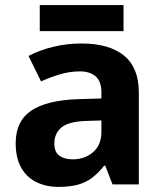

<svg xmlns="http://www.w3.org/2000/svg" viewBox="-20 -729 644 759"><path d="M301.8 -557.1Q411.6 -557.1 470.2 -509.3Q528.8 -461.4 528.8 -363.8V0H424.8L396 -74.2H392.1Q368.7 -44.9 344.2 -26.4Q319.8 -7.8 288.1 1Q256.3 9.8 210.9 9.8Q162.6 9.8 124.3 -8.8Q85.9 -27.3 64 -65.7Q42 -104 42 -163.1Q42 -250 103 -291.3Q164.1 -332.5 286.1 -336.9L380.9 -339.8V-363.8Q380.9 -406.7 358.4 -426.8Q335.9 -446.8 295.9 -446.8Q256.3 -446.8 218.3 -435.5Q180.2 -424.3 142.1 -407.2L92.8 -507.8Q136.2 -530.8 190.2 -543.9Q244.1 -557.1 301.8 -557.1ZM380.9 -252.9 323.2 -251Q251 -249 222.9 -225.1Q194.8 -201.2 194.8 -162.1Q194.8 -127.9 214.8 -113.5Q234.9 -99.1 267.1 -99.1Q314.9 -99.1 347.9 -127.4Q380.9 -155.8 380.9 -208ZM468.3 -709V-606H137.2V-709Z"/></svg>

Font: Wonky
Style: Regular
Weight: 400
Designer: Monotype Design Team
Foundry: Monotype Imaging Inc.
Version: Version 3.000